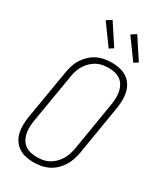

<svg xmlns="http://www.w3.org/2000/svg" viewBox="-237 -1053 975 1148"><g transform="rotate(30 250.0 -479.0)"><path d="M199 8Q171 8 144.5 2Q118 -4 96.5 -18Q75 -32 60.5 -54Q46 -76 40 -101.5Q34 -127 34.5 -155Q35 -183 39 -210L97 -555Q101 -580 109 -604.5Q117 -629 131.5 -651.5Q146 -674 166 -692.5Q186 -711 210 -722.5Q234 -734 260 -738.5Q286 -743 310 -743Q338 -743 364.5 -737Q391 -731 412.5 -717Q434 -703 448.5 -681Q463 -659 469 -633.5Q475 -608 474.5 -580Q474 -552 470 -525L413 -180Q408 -155 400 -130.5Q392 -106 377.5 -83.5Q363 -61 343 -42.5Q323 -24 299 -12.5Q275 -1 249 3.5Q223 8 199 8ZM200 -29Q220 -29 241 -32.5Q262 -36 281 -46Q300 -56 316.5 -71.5Q333 -87 344.5 -105.5Q356 -124 363 -144.5Q370 -165 374 -186L431 -531Q434 -552 434.5 -574Q435 -596 430.5 -616.5Q426 -637 416 -654.5Q406 -672 389.5 -684Q373 -696 352.5 -701Q332 -706 310 -706Q290 -706 268.5 -702.5Q247 -699 228 -689Q209 -679 192.5 -663.5Q176 -648 164.5 -629.5Q153 -611 146 -590.5Q139 -570 136 -549L78 -204Q75 -183 74.5 -161Q74 -139 78.5 -118.5Q83 -98 93 -80.5Q103 -63 119.5 -51Q136 -39 157 -34Q178 -29 200 -29ZM419 -806 319 -944 354 -966 447 -824ZM249 -806 149 -944 184 -966 277 -824Z"/></g></svg>

Font: Iosevka Term Curly Extralight
Style: Italic
Weight: 200
Italic angle: -9°
Designer: Belleve Invis
Foundry: Belleve Invis
Version: Version 32.3.0